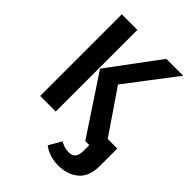

<svg xmlns="http://www.w3.org/2000/svg" viewBox="-257 -811 1149 1149"><g transform="rotate(45 318.0 -236.5)"><path d="M213 0H81V-691H213ZM451 218Q376 218 322 177L368 97Q388 108 403.5 113Q419 118 440 118Q497 118 497 51V0H463L219 -369L458 -691H601L362 -378L549 -104H630V43Q630 133 580 175.5Q530 218 451 218Z"/></g></svg>

Font: Trujillo Medium
Style: Regular
Weight: 500
Designer: Fira Sans original fonts by bBox Type GmbH, Carrois Corporate GbR, & Edenspiekermann AG / Changes by Cristiano Sobral
Foundry: Fira Sans original fonts by bBox Type GmbH, Carrois Corporate GbR, & Edenspiekermann AG / Changes by Cristiano Sobral
Version: Version 4.301;October 17, 2021;FontCreator 14.0.0.2814 64-bi